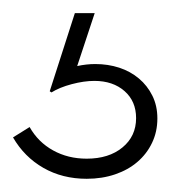

<svg xmlns="http://www.w3.org/2000/svg" viewBox="-20 -32 262 295"><path d="M125.5 -11.8 98.6 69.5Q112.7 66.4 126.4 66.4Q145.9 66.4 163.2 72Q180.5 77.7 193.4 88.6Q206.4 99.5 214.1 115Q221.8 130.5 221.8 150Q221.8 170.5 213.6 187.5Q205.5 204.5 191.1 216.8Q176.8 229.1 156.8 235.9Q136.8 242.7 113.2 242.7Q75.9 242.7 46.6 225.9Q17.3 209.1 0 179.1L25.5 163.2Q38.6 186.4 61.6 199.1Q84.5 211.8 113.2 211.8Q147.3 211.8 168.2 194.5Q189.1 177.3 189.1 149.5Q189.1 123.6 171.4 108Q153.6 92.3 125 92.3Q109.1 92.3 90.2 97.3Q71.4 102.3 59.1 110L56.4 108.2L95 -11.8Z"/></svg>

Font: Spartan Light
Style: Regular
Weight: 300
Designer: Matt Bailey, Mirko Velimirovic
Foundry: Matt Bailey
Version: Version 1.005